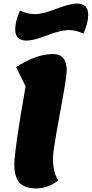

<svg xmlns="http://www.w3.org/2000/svg" viewBox="-20 -1028 513 1073"><path d="M129 -801Q65 -801 65 -864Q65 -910 92 -969Q132 -949 175 -949Q218 -949 294.5 -978.5Q371 -1008 409 -1008Q473 -1008 473 -945Q473 -899 446 -840Q406 -860 363 -860Q320 -860 243.5 -830.5Q167 -801 129 -801ZM182 25Q118 25 89 -7Q60 -39 60 -110Q60 -185 123 -546L70 -653Q183 -726 276 -726Q353 -726 353 -632Q353 -599 314.5 -392Q276 -185 276 -145Q276 -62 306 -20Q249 25 182 25Z"/></svg>

Font: Lemonada
Style: Bold
Weight: 700
Designer: Mohamed Gaber (Arabic), Eduardo Tunni (Latin)
Foundry: Kief Type Foundry
Version: Version 4.004